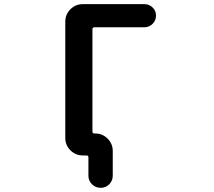

<svg xmlns="http://www.w3.org/2000/svg" viewBox="-20 -774 1040 932"><path d="M409.2 79.1V-9.8Q409.2 -19.5 399.4 -19.5H381.8Q346.7 -19.5 321.8 -44.4Q296.9 -69.3 296.9 -104.5V-668.9Q296.9 -704.1 321.8 -729Q346.7 -753.9 381.8 -753.9H680.7Q704.1 -753.9 720.7 -737.8Q737.3 -721.7 737.3 -698.2Q737.3 -674.8 720.7 -658.2Q704.1 -641.6 680.7 -641.6H438.5Q428.7 -641.6 428.7 -631.8V-135.7Q428.7 -126 438.5 -126H442.4Q477.5 -126 502.4 -101.1Q527.3 -76.2 527.3 -41V79.1Q527.3 103.5 510.3 120.6Q493.2 137.7 468.8 137.7Q444.3 137.7 426.8 120.6Q409.2 103.5 409.2 79.1Z"/></svg>

Font: Rounded-X Mgen+ 1mn medium
Style: Regular
Weight: 500
Designer: [Source Han Sans]
Ryoko NISHIZUKA  (kana & ideographs); Paul D. Hunt (Latin, Greek & Cyrillic); Wenlong ZHANG  (bopomofo
Version: Version 1.059.20150602